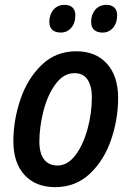

<svg xmlns="http://www.w3.org/2000/svg" viewBox="-20 -761 540 790"><path d="M35 -180Q35 -265 63.5 -350.5Q92 -436 150.5 -493Q209 -550 294 -550Q374 -550 420 -499Q466 -448 466 -358Q466 -270 437 -185.5Q408 -101 349.5 -46Q291 9 207 9Q127 9 81 -41Q35 -91 35 -180ZM358 -362Q358 -406 340.5 -433Q323 -460 286 -460Q242 -460 209 -415.5Q176 -371 159 -305Q142 -239 142 -178Q142 -131 161 -105.5Q180 -80 217 -80Q258 -80 290 -122Q322 -164 340 -229.5Q358 -295 358 -362ZM183 -671Q183 -701 200 -721Q217 -741 246 -741Q267 -741 278.5 -730Q290 -719 290 -698Q290 -666 273 -646.5Q256 -627 230 -627Q208 -627 195.5 -638Q183 -649 183 -671ZM355 -671Q355 -701 372 -721Q389 -741 418 -741Q439 -741 450.5 -730Q462 -719 462 -698Q462 -666 445 -646.5Q428 -627 402 -627Q380 -627 367.5 -638Q355 -649 355 -671Z"/></svg>

Font: Noto Sans UI NarrowMedium
Style: Italic
Weight: 500
Width: 4
Italic angle: -12°
Designer: Monotype Design Team
Foundry: Monotype Imaging Inc.
Version: Version 1.001